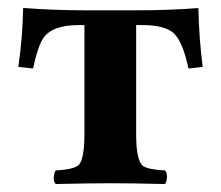

<svg xmlns="http://www.w3.org/2000/svg" viewBox="-20 -460 555 482"><path d="M191.9 -122.1V-397H176.8Q110.8 -397 88.4 -363.8Q74.2 -341.8 63 -288.1L25.9 -292Q36.6 -362.8 38.1 -439.9Q118.2 -434.1 193.8 -434.1H319.8Q407.7 -434.1 478 -439.9Q479.5 -366.2 488.8 -292Q487.8 -292 453.1 -288.1Q438 -359.4 413.6 -378.9Q389.6 -397 338.9 -397H321.8V-122.1Q321.8 -57.1 338.9 -43.5Q352.1 -34.2 394 -32.2Q402.3 -23.9 397.5 -4.4Q396 0 394 2Q307.6 0 262.2 0Q203.6 0 120.1 2Q111.8 -6.3 116.7 -25.4Q118.2 -29.8 120.1 -32.2Q168 -34.7 178.7 -46.9Q191.9 -63.5 191.9 -122.1Z"/></svg>

Font: Linux Libertine O
Style: Bold
Weight: 700
Designer: Philipp H. Poll
Foundry: Philipp H. Poll
Version: Version 5.0.0